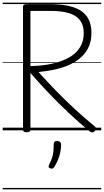

<svg xmlns="http://www.w3.org/2000/svg" viewBox="-20 -968 772 1426"><path d="M178 14Q164 14 157.5 9.5Q151 5 151 -6V-918Q151 -928 158 -932.5Q165 -937 179 -937H353Q456 -937 523.5 -915Q591 -893 625 -846Q659 -799 659 -722Q659 -672 643.5 -631.5Q628 -591 599.5 -560Q571 -529 534 -507Q497 -485 453 -470Q409 -455 361.5 -446.5Q314 -438 266 -433Q328 -364 396 -294Q464 -224 536.5 -157Q609 -90 685 -28Q693 -21 693.5 -12.5Q694 -4 682 8Q673 16 664.5 15.5Q656 15 647 8Q567 -57 490 -129.5Q413 -202 341.5 -277Q270 -352 206 -426V-6Q206 5 199.5 9.5Q193 14 178 14ZM206 -477Q247 -478 287.5 -482Q328 -486 367 -495Q406 -504 441 -517Q476 -530 506 -549Q536 -568 557 -593Q578 -618 590 -650Q602 -682 602 -722Q602 -780 575 -816.5Q548 -853 493.5 -870Q439 -887 357 -887H206ZM353 282Q342 278 341 271.5Q340 265 346 252Q359 226 366 206Q373 186 376 162Q379 138 379 103Q379 92 384.5 85.5Q390 79 404 79Q419 79 426.5 87Q434 95 434 106Q434 133 428 162Q422 191 411 218Q400 245 385 269Q378 279 371 283Q364 287 353 282ZM0 428H732V438H0ZM0 -20H732V0H0ZM0 -505H732V-500H0ZM0 -948H732V-938H0Z"/></svg>

Font: Playwrite US Modern Guides
Style: Regular
Weight: 400
Designer: Veronika Burian, José Scaglione
Foundry: TypeTogether
Version: Version 1.003